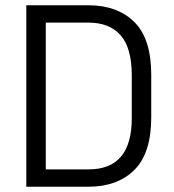

<svg xmlns="http://www.w3.org/2000/svg" viewBox="-20 -710 661 730"><path d="M80 -690H316Q426 -690 490.5 -626.5Q555 -563 555 -426V-264Q555 -127 490.5 -63.5Q426 0 316 0H80ZM317 -66Q481 -66 481 -260V-423Q481 -528 438.5 -576Q396 -624 317 -624H154V-66Z"/></svg>

Font: D-DIN
Style: Regular
Weight: 400
Designer: Charles Nix
Foundry: Datto Inc.
Version: Version 1.00